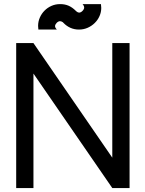

<svg xmlns="http://www.w3.org/2000/svg" viewBox="-20 -928 718 950"><path d="M145.5 2.4H60.1V-714.8H145.5L535.6 -147.9V-714.8H621.1V2.4H535.6L145.5 -564ZM292 -817.4Q283.7 -823.2 276.9 -823.2Q272.5 -823.2 268.1 -820.8Q263.7 -818.4 260.3 -814.7Q256.8 -811 254.6 -806.9Q252.4 -802.7 252.4 -798.8Q252.4 -791 260.7 -782.7V-781.7H169.9Q168.5 -791 168.5 -799.8Q168.5 -821.3 177 -840.8Q185.5 -860.4 200.2 -875.2Q214.8 -890.1 234.6 -898.9Q254.4 -907.7 277.3 -907.7H277.8Q300.8 -907.7 319.3 -899.7Q337.9 -891.6 355 -874.5Q363.8 -865.7 372.1 -865.7Q376 -865.7 380.1 -867.9Q384.3 -870.1 387.9 -873.8Q391.6 -877.4 394 -881.8Q396.5 -886.2 396.5 -890.1Q396.5 -898.9 388.7 -907.2L388.2 -907.7H479.5Q481 -897.5 481 -888.7Q481 -867.7 472.4 -848.4Q463.9 -829.1 448.7 -814.2Q433.6 -799.3 413.6 -790.5Q393.6 -781.7 370.6 -781.7Q326.2 -781.7 293.9 -814.9Q293.5 -815.4 292.7 -815.9Q292 -816.4 292 -817.4ZM264.2 -781.7 263.7 -782.2Z"/></svg>

Font: Proletarsk
Style: Regular
Weight: 400
Designer: Peter Wiegel, original typeface by Carl Albert Fahrenwaldt 1901
Foundry: Peter Wiegel
Version: Version 1.000 2010 initial release